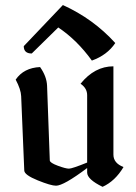

<svg xmlns="http://www.w3.org/2000/svg" viewBox="-20 -721 534 753"><path d="M321.8 -83.5V-347.7Q321.8 -375 295.9 -392.6Q351.1 -460.9 424.8 -460.9V-114.7Q424.8 -81.1 464.4 -65.9Q431.6 -10.7 382.3 11.7Q321.8 -17.6 321.8 -44.4V-62Q229.5 7.3 199.7 7.3Q179.7 7.3 127.9 -13.7Q76.2 -34.7 75.2 -51.8L63 -343.8Q62 -370.1 41.5 -408.7Q73.2 -455.1 137.2 -458Q163.1 -421.4 164.6 -384.8L175.3 -91.8Q175.8 -82.5 206.8 -71Q237.8 -59.6 250.5 -59.6Q262.7 -59.6 321.8 -83.5ZM340.3 -483.4Q282.2 -564 208.5 -613.3L104.5 -511.2Q73.2 -511.2 73.2 -540L226.6 -701.2Q346.2 -647 432.1 -552.2Q400.4 -504.9 340.3 -483.4Z"/></svg>

Font: Balgruf
Style: Regular
Weight: 500
Designer: Paul James MIller
Foundry: High-Logic / Made with FontCreator
Version: Version 1.201;March 28, 2021;FontCreator 13.0.0.2683 64-bit